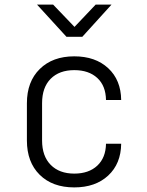

<svg xmlns="http://www.w3.org/2000/svg" viewBox="-20 -805 640 835"><path d="M303 10Q208 10 152.5 -45Q97 -100 97 -194V-356Q97 -450 153 -505Q209 -560 303 -560Q395 -560 450.5 -508.5Q506 -457 507 -370H441Q440 -432 403 -466Q366 -500 303 -500Q238 -500 200.5 -462.5Q163 -425 163 -356V-194Q163 -126 200.5 -88Q238 -50 303 -50Q366 -50 403 -84.5Q440 -119 441 -180H507Q506 -93 450.5 -41.5Q395 10 303 10ZM269 -645 141 -785H211L304 -688L396 -785H465L338 -645Z"/></svg>

Font: Tiny ExtraLight
Style: Regular
Weight: 200
Monospace: yes
Designer: Philipp Nurullin, Konstantin Bulenkov
Foundry: JetBrains
Version: Version 2.251; ttfautohint (v1.8.4.7-5d5b)